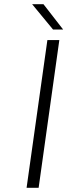

<svg xmlns="http://www.w3.org/2000/svg" viewBox="-20 -890 319 910"><path d="M204.6 -700.2H261.2L163.1 0H106ZM279.3 -750H231.4L132.3 -870.1H186Z"/></svg>

Font: Fivo Sans Light
Style: Regular
Weight: 300
Designer: Alexander Slobzheninov
Foundry: Alexander Slobzheninov
Version: 1.0